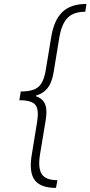

<svg xmlns="http://www.w3.org/2000/svg" viewBox="-20 -792 447 949"><path d="M78.1 -310.1 82.5 -339.8Q143.6 -339.8 169.9 -362.5Q196.3 -385.3 206.1 -445.3L232.9 -607.4Q239.7 -649.4 253.2 -680.4Q266.6 -711.4 287.6 -731.9Q308.6 -752.4 338.4 -762.5Q368.2 -772.5 407.2 -772.5L401.4 -733.9Q343.8 -733.9 314.2 -703.9Q284.7 -673.8 273.4 -607.4L245.1 -435.5Q239.7 -402.8 229 -379.4Q218.3 -356 199.2 -340.6Q180.2 -325.2 150.6 -317.6Q121.1 -310.1 78.1 -310.1ZM256.8 136.7Q217.8 136.7 191.2 126.7Q164.6 116.7 150.4 96.4Q136.2 76.2 133.1 44.9Q129.9 13.7 137.2 -28.3L163.6 -190.4Q173.3 -250.5 155 -273.4Q136.7 -296.4 75.7 -296.9L80.6 -326.2Q123.5 -326.2 150.6 -318.6Q177.7 -311 191.4 -295.4Q205.1 -279.8 208.3 -256.1Q211.4 -232.4 206.1 -199.7L177.7 -28.3Q167 38.1 186.3 68.4Q205.6 98.6 263.7 98.6ZM75.7 -296.4 82.5 -339.8H161.6L154.3 -296.4Z"/></svg>

Font: Inter Tight ExtraLight
Style: Italic
Weight: 250
Italic angle: -9.39999°
Designer: Rasmus Andersson
Foundry: rsms
Version: Version 3.004